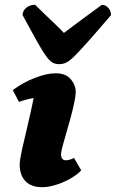

<svg xmlns="http://www.w3.org/2000/svg" viewBox="-20 -767 482 799"><path d="M155 12Q110 12 86 -13Q62 -38 62 -82Q62 -101 71.5 -144Q81 -187 94.5 -243Q108 -299 120 -359Q90 -354 59 -343L33 -392Q76 -424 125.5 -443Q175 -462 211 -462Q254 -462 274.5 -437.5Q295 -413 295 -385Q295 -368 289 -339.5Q283 -311 274 -277.5Q265 -244 255.5 -212.5Q246 -181 240 -157.5Q234 -134 234 -126Q234 -100 254 -100Q270 -100 288 -110L318 -58Q300 -39 271.5 -23Q243 -7 212 2.5Q181 12 155 12ZM226 -500Q211 -500 199.5 -506Q188 -512 173 -532Q158 -552 135 -593Q112 -634 74 -704Q74 -722 89 -734.5Q104 -747 126 -747Q156 -718 173.5 -701Q191 -684 207 -669Q223 -654 246 -630Q266 -645 284 -658.5Q302 -672 329 -692Q356 -712 404 -747Q419 -747 430.5 -734.5Q442 -722 442 -704Q382 -634 345.5 -593Q309 -552 288.5 -532Q268 -512 254.5 -506Q241 -500 226 -500Z"/></svg>

Font: Petrona Black
Style: Italic
Weight: 900
Italic angle: -9°
Designer: Ringo R. Seeber
Foundry: Ringo R. Seeber
Version: Version 2.001; ttfautohint (v1.8.3)